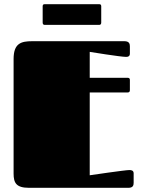

<svg xmlns="http://www.w3.org/2000/svg" viewBox="-20 -898 679 918"><path d="M591 -456C597 -456 601 -459 601 -467V-516C601 -522 598 -526 591 -526H409V-650C409 -650 556 -626 583 -626C593 -626 601 -629 601 -642V-677C601 -689 597 -701 575 -701H134C81 -701 45 -691 45 -616V-68C45 -23 58 0 119 0H594C616 0 619 -12 619 -24V-69C619 -82 610 -85 599 -85C578 -85 409 -60 409 -60V-456ZM454 -779C460 -779 464 -782 464 -790V-868C464 -875 461 -878 454 -878H194C187 -878 184 -875 184 -868V-790C184 -782 188 -779 194 -779Z"/></svg>

Font: Fascinate
Style: Regular
Weight: 900
Designer: Astigmatic (AOETI)
Foundry: Astigmatic (AOETI)
Version: Version 1.000